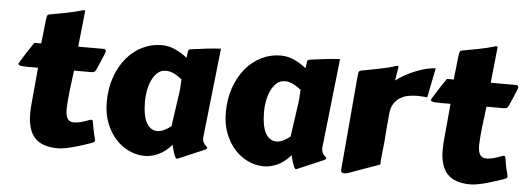

<svg xmlns="http://www.w3.org/2000/svg" viewBox="-48 -821 2682 979"><g transform="rotate(5 1293.0 -331.5)"><path d="M321.8 -376.5Q314.9 -325.2 308.8 -274.2Q302.7 -223.1 301.3 -178.7Q301.3 -159.7 304.2 -147Q307.1 -134.3 312.7 -127Q318.4 -119.6 326.2 -116.5Q334 -113.3 343.8 -113.3Q359.4 -113.3 377.9 -117.9Q396.5 -122.6 415 -129.9Q420.9 -132.3 425 -133.5Q429.2 -134.8 432.1 -134.8Q437 -134.8 438.7 -130.4Q440.4 -126 442.1 -115Q443.8 -104 447.3 -85.4Q450.7 -66.9 458.5 -38.6Q459 -36.1 459.2 -34.4Q459.5 -32.7 459.5 -31.2Q459.5 -24.4 454.3 -21.5Q449.2 -18.6 437.5 -14.6Q417.5 -7.8 395.3 -0.7Q373 6.3 351.3 12.2Q329.6 18.1 309.6 21.7Q289.6 25.4 274.4 25.4Q192.9 25.4 155.5 -15.1Q118.2 -55.7 118.2 -138.7Q118.2 -152.8 119.1 -167.7Q120.1 -182.6 121.6 -198.7Q126.5 -247.6 130.1 -291.3Q133.8 -335 137.7 -375H86.4Q60.1 -375 48.3 -377.2Q36.6 -379.4 36.6 -386.2Q36.6 -388.2 41.5 -396.7Q46.4 -405.3 54 -417.2Q61.5 -429.2 70.3 -442.9Q79.1 -456.5 87.2 -468.5Q95.2 -480.5 101.1 -489.3Q106.9 -498 108.4 -500H143.1Q147.5 -537.1 150.1 -562.3Q152.8 -587.4 154.5 -604Q156.2 -620.6 157.7 -629.6Q159.2 -638.7 160.9 -643.1Q162.6 -647.5 165.3 -648.7Q168 -649.9 172.4 -650.9Q194.3 -655.3 214.8 -658.9Q235.4 -662.6 255.9 -666.5Q276.4 -670.4 297.6 -675.5Q318.8 -680.7 341.8 -687.5Q343.3 -687.5 343.8 -687.7Q344.2 -688 345.7 -688Q351.6 -688 351.6 -684.1V-683.1Q349.1 -656.2 344 -608.4Q338.9 -560.5 332.5 -500H463.4Q467.3 -500 470.9 -497.3Q474.6 -494.6 474.6 -488.3Q474.6 -485.8 468.8 -470.7Q462.9 -455.6 452.1 -431.2L434.6 -391.6Q431.2 -384.3 427.5 -380.9Q423.8 -377.4 412.6 -376.5Z M1008.3 -98.1Q1007.8 -96.2 1007.8 -94.5Q1007.8 -92.8 1007.8 -91.3Q1007.8 -79.1 1011.7 -71Q1015.6 -63 1020.3 -57.9Q1024.9 -52.7 1028.8 -49.6Q1032.7 -46.4 1032.7 -43.9Q1032.7 -37.1 1018.1 -31.2L886.7 24.9Q886.2 25.4 883.3 25.4Q879.4 25.4 875.5 18.6Q871.6 11.7 867.9 1.2Q864.3 -9.3 861.1 -21.2Q857.9 -33.2 855.5 -43.5Q824.7 -7.8 789.1 8.8Q753.4 25.4 718.3 25.4Q677.2 25.4 638.2 7.3Q599.1 -10.7 568.8 -44.2Q538.6 -77.6 520.3 -125Q502 -172.4 502 -231.4Q502 -301.3 522.2 -358.9Q542.5 -416.5 577.1 -458Q611.8 -499.5 658 -522.2Q704.1 -544.9 755.9 -544.9Q792.5 -544.9 825.2 -530Q857.9 -515.1 887.2 -491.7Q890.1 -506.3 890.6 -515.1Q891.1 -523.9 892.8 -528.8Q894.5 -533.7 899.4 -535.4Q904.3 -537.1 915.5 -538.1Q950.7 -543 985.6 -547.1Q1020.5 -551.3 1058.6 -553.2ZM862.3 -282.2Q867.2 -310.1 868.9 -334.7Q870.6 -359.4 871.6 -379.9Q863.8 -385.7 854.7 -392.1Q845.7 -398.4 835.2 -404.1Q824.7 -409.7 813.2 -413.1Q801.8 -416.5 789.1 -416.5Q762.7 -416.5 744.9 -399.4Q727.1 -382.3 716.1 -357.4Q705.1 -332.5 700.4 -304.7Q695.8 -276.9 695.8 -255.4Q695.8 -178.2 716.1 -142.3Q736.3 -106.4 772.5 -106.4Q787.1 -106.4 805.2 -114.7Q823.2 -123 841.8 -137.7Z M1617.7 -98.1Q1617.2 -96.2 1617.2 -94.5Q1617.2 -92.8 1617.2 -91.3Q1617.2 -79.1 1621.1 -71Q1625 -63 1629.6 -57.9Q1634.3 -52.7 1638.2 -49.6Q1642.1 -46.4 1642.1 -43.9Q1642.1 -37.1 1627.4 -31.2L1496.1 24.9Q1495.6 25.4 1492.7 25.4Q1488.8 25.4 1484.9 18.6Q1481 11.7 1477.3 1.2Q1473.6 -9.3 1470.5 -21.2Q1467.3 -33.2 1464.8 -43.5Q1434.1 -7.8 1398.4 8.8Q1362.8 25.4 1327.6 25.4Q1286.6 25.4 1247.6 7.3Q1208.5 -10.7 1178.2 -44.2Q1147.9 -77.6 1129.6 -125Q1111.3 -172.4 1111.3 -231.4Q1111.3 -301.3 1131.6 -358.9Q1151.9 -416.5 1186.5 -458Q1221.2 -499.5 1267.3 -522.2Q1313.5 -544.9 1365.2 -544.9Q1401.9 -544.9 1434.6 -530Q1467.3 -515.1 1496.6 -491.7Q1499.5 -506.3 1500 -515.1Q1500.5 -523.9 1502.2 -528.8Q1503.9 -533.7 1508.8 -535.4Q1513.7 -537.1 1524.9 -538.1Q1560.1 -543 1595 -547.1Q1629.9 -551.3 1668 -553.2ZM1471.7 -282.2Q1476.6 -310.1 1478.3 -334.7Q1480 -359.4 1481 -379.9Q1473.1 -385.7 1464.1 -392.1Q1455.1 -398.4 1444.6 -404.1Q1434.1 -409.7 1422.6 -413.1Q1411.1 -416.5 1398.4 -416.5Q1372.1 -416.5 1354.2 -399.4Q1336.4 -382.3 1325.4 -357.4Q1314.5 -332.5 1309.8 -304.7Q1305.2 -276.9 1305.2 -255.4Q1305.2 -178.2 1325.4 -142.3Q1345.7 -106.4 1381.8 -106.4Q1396.5 -106.4 1414.6 -114.7Q1432.6 -123 1451.2 -137.7Z M2127.9 -397.5Q2117.7 -398.4 2105 -399.7Q2092.3 -400.9 2078.1 -400.9Q2056.6 -400.9 2034.4 -397.2Q2012.2 -393.6 1993.2 -382.8Q1974.1 -372.1 1960.4 -353.3Q1946.8 -334.5 1942.9 -304.7Q1939.5 -268.6 1937.3 -245.4Q1935.1 -222.2 1934.1 -207.3Q1933.1 -192.4 1932.4 -183.3Q1931.6 -174.3 1931.2 -166.5Q1931.2 -164.6 1930.4 -155.8Q1929.7 -147 1928.2 -135.3Q1926.8 -123.5 1925.5 -109.9Q1924.3 -96.2 1922.9 -84.5Q1921.4 -72.8 1920.7 -64Q1919.9 -55.2 1919.9 -53.2Q1919.9 -49.3 1920.2 -46.6Q1920.4 -43.9 1920.4 -41.5Q1920.4 -37.6 1916.7 -34.9Q1913.1 -32.2 1900.4 -28.8L1771 17.6Q1765.6 19.5 1756.8 22.5Q1748 25.4 1739.7 25.4Q1732.9 25.4 1727.8 22Q1722.7 18.6 1722.7 10.3L1764.6 -473.6Q1766.1 -489.7 1768.3 -495.8Q1770.5 -502 1779.3 -503.9Q1823.7 -512.7 1871.1 -521.7Q1918.5 -530.8 1962.9 -544.9Q1966.8 -544.9 1967.5 -543.7Q1968.3 -542.5 1968.3 -540Q1968.3 -539.1 1968 -537.1Q1967.8 -535.2 1966.6 -528.3Q1965.3 -521.5 1963.1 -507.6Q1960.9 -493.7 1957 -468.8Q1979.5 -486.3 2006.6 -501Q2033.7 -515.6 2061 -526.1Q2088.4 -536.6 2113.8 -542.7Q2139.2 -548.8 2158.2 -548.8Z M2433.1 -376.5Q2426.3 -325.2 2420.2 -274.2Q2414.1 -223.1 2412.6 -178.7Q2412.6 -159.7 2415.5 -147Q2418.5 -134.3 2424.1 -127Q2429.7 -119.6 2437.5 -116.5Q2445.3 -113.3 2455.1 -113.3Q2470.7 -113.3 2489.3 -117.9Q2507.8 -122.6 2526.4 -129.9Q2532.2 -132.3 2536.4 -133.5Q2540.5 -134.8 2543.5 -134.8Q2548.3 -134.8 2550 -130.4Q2551.8 -126 2553.5 -115Q2555.2 -104 2558.6 -85.4Q2562 -66.9 2569.8 -38.6Q2570.3 -36.1 2570.6 -34.4Q2570.8 -32.7 2570.8 -31.2Q2570.8 -24.4 2565.7 -21.5Q2560.5 -18.6 2548.8 -14.6Q2528.8 -7.8 2506.6 -0.7Q2484.4 6.3 2462.6 12.2Q2440.9 18.1 2420.9 21.7Q2400.9 25.4 2385.7 25.4Q2304.2 25.4 2266.8 -15.1Q2229.5 -55.7 2229.5 -138.7Q2229.5 -152.8 2230.5 -167.7Q2231.4 -182.6 2232.9 -198.7Q2237.8 -247.6 2241.5 -291.3Q2245.1 -335 2249 -375H2197.8Q2171.4 -375 2159.7 -377.2Q2147.9 -379.4 2147.9 -386.2Q2147.9 -388.2 2152.8 -396.7Q2157.7 -405.3 2165.3 -417.2Q2172.9 -429.2 2181.6 -442.9Q2190.4 -456.5 2198.5 -468.5Q2206.5 -480.5 2212.4 -489.3Q2218.3 -498 2219.7 -500H2254.4Q2258.8 -537.1 2261.5 -562.3Q2264.2 -587.4 2265.9 -604Q2267.6 -620.6 2269 -629.6Q2270.5 -638.7 2272.2 -643.1Q2273.9 -647.5 2276.6 -648.7Q2279.3 -649.9 2283.7 -650.9Q2305.7 -655.3 2326.2 -658.9Q2346.7 -662.6 2367.2 -666.5Q2387.7 -670.4 2408.9 -675.5Q2430.2 -680.7 2453.1 -687.5Q2454.6 -687.5 2455.1 -687.7Q2455.6 -688 2457 -688Q2462.9 -688 2462.9 -684.1V-683.1Q2460.4 -656.2 2455.3 -608.4Q2450.2 -560.5 2443.8 -500H2574.7Q2578.6 -500 2582.3 -497.3Q2585.9 -494.6 2585.9 -488.3Q2585.9 -485.8 2580.1 -470.7Q2574.2 -455.6 2563.5 -431.2L2545.9 -391.6Q2542.5 -384.3 2538.8 -380.9Q2535.2 -377.4 2523.9 -376.5Z"/></g></svg>

Font: Carter One
Style: Regular
Weight: 400
Designer: vernon adams
Foundry: vernon adams
Version: Version 1.000